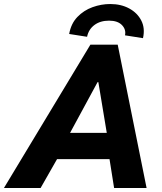

<svg xmlns="http://www.w3.org/2000/svg" viewBox="-69 -944 811 964"><path d="M-49.3 0 384.8 -719.7H522L667 0H503.9L474.6 -184.6L472.2 -246.1L424.8 -531.7H420.9L266.1 -246.1L239.7 -184.1L134.8 0ZM145.5 -145 173.3 -276.9H559.1L532.2 -145ZM648.9 -752.4 558.6 -766.6Q564.9 -795.4 543.5 -817.9Q522 -840.3 478.5 -840.3Q434.6 -840.3 405.3 -818.6Q376 -796.9 368.2 -759.3L278.3 -773.4Q287.6 -825.7 319.6 -858.9Q351.6 -892.1 395.5 -908Q439.5 -923.8 484.4 -923.8Q538.6 -923.8 579.6 -901.6Q620.6 -879.4 640.4 -840.8Q660.2 -802.2 648.9 -752.4Z"/></svg>

Font: Reddit Sans ExtraBold
Style: Italic
Weight: 800
Italic angle: -11.25°
Designer: Stephen Hutchings
Version: Version 1.013